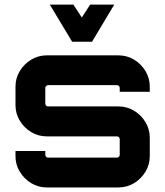

<svg xmlns="http://www.w3.org/2000/svg" viewBox="-20 -823 726 843"><path d="M185.5 0Q148.1 0 117 -18.9Q85.8 -37.8 66.9 -69Q48 -100.1 48 -137.5V-160H178.9V-143.1Q178.9 -138.1 182.5 -134.5Q186.1 -130.9 191.1 -130.9H493.6Q498.5 -130.9 502.1 -134.5Q505.7 -138.1 505.7 -143.1V-212.1Q505.7 -217 502.1 -220.6Q498.5 -224.2 493.6 -224.2H185.5Q148.1 -224.2 117 -243.1Q85.8 -262 66.9 -293.2Q48 -324.3 48 -361.7V-442.5Q48 -479.9 66.9 -511Q85.8 -542.2 117 -561.1Q148.1 -580 185.5 -580H499.1Q537.6 -580 568.7 -561.1Q599.8 -542.2 618.7 -511Q637.6 -479.9 637.6 -442.5V-420H505.7V-436.9Q505.7 -441.9 502.1 -445.5Q498.5 -449.1 493.6 -449.1H191.1Q186.1 -449.1 182.5 -445.5Q178.9 -441.9 178.9 -436.9V-367.9Q178.9 -363 182.5 -359.4Q186.1 -355.8 191.1 -355.8H499.1Q537.6 -355.8 568.7 -336.9Q599.8 -318 618.7 -286.8Q637.6 -255.7 637.6 -218.3V-137.5Q637.6 -100.1 618.7 -69Q599.8 -37.8 568.7 -18.9Q537.6 0 499.1 0H185.5ZM296.8 -639.7 198.6 -802.9H302L339.2 -746.1L375.9 -802.9H481.7L384.1 -639.7Z"/></svg>

Font: Orbitron
Style: Regular
Weight: 400
Designer: Matt McInerney
Foundry: The League of Moveable Type
Version: Version 2.001